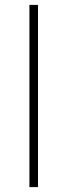

<svg xmlns="http://www.w3.org/2000/svg" viewBox="-20 -763 275 783"><path d="M100 0V-743H135V0Z"/></svg>

Font: Saira Thin Thin
Style: Regular
Weight: 250
Version: Version 1.101